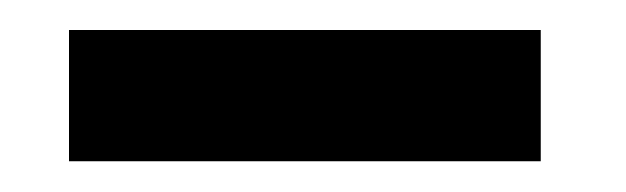

<svg xmlns="http://www.w3.org/2000/svg" viewBox="-20 -303 417 128"><path d="M26 -195.5H340.5V-283H26Z"/></svg>

Font: Anybody SemiCondensed SemiBold
Style: Regular
Weight: 600
Width: 4
Version: Version 1.113;gftools[0.9.25]